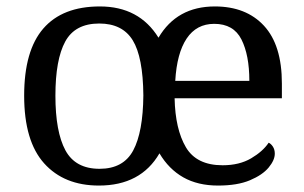

<svg xmlns="http://www.w3.org/2000/svg" viewBox="-20 -566 945 596"><path d="M287 10Q179 10 117 -59Q55 -128 55 -269Q55 -409 114.5 -477.5Q174 -546 290 -546Q412 -546 472 -449Q529 -546 647 -546Q744 -546 799.5 -486Q855 -426 855 -307V-261H522Q524 -165 557 -109Q590 -53 671 -53Q723 -53 759.5 -74.5Q796 -96 814 -123Q821 -120 827 -111Q833 -102 833 -89Q833 -69 814 -46Q795 -23 756 -6.5Q717 10 657 10Q594 10 549 -15.5Q504 -41 475 -90Q417 10 287 10ZM289 -42Q363 -42 393.5 -99Q424 -156 425 -270Q424 -389 392 -441Q360 -493 288 -493Q213 -493 182.5 -437Q152 -381 152 -269Q152 -157 183 -99.5Q214 -42 289 -42ZM754 -315Q754 -395 729.5 -443.5Q705 -492 645 -492Q590 -492 559.5 -446.5Q529 -401 524 -315Z"/></svg>

Font: Noto Serif Ahom
Style: Regular
Weight: 400
Designer: Monotype Design Team
Foundry: Monotype Imaging Inc.
Version: Version 2.007; ttfautohint (v1.8.4.7-5d5b)